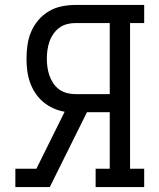

<svg xmlns="http://www.w3.org/2000/svg" viewBox="-20 -755 640 775"><path d="M42 0V-74H127L241 -304Q217 -308 195 -318Q173 -328 154.5 -343.5Q136 -359 122.5 -379.5Q109 -400 101 -423Q93 -446 90 -470Q87 -494 87 -518Q87 -546 91 -574Q95 -602 106 -627.5Q117 -653 135.5 -674.5Q154 -696 178 -710Q202 -724 229.5 -729.5Q257 -735 284 -735H562V-662H505V-74H562V0H366V-74H423V-302H331L181 0ZM423 -375V-662H284Q267 -662 250 -657.5Q233 -653 219 -642.5Q205 -632 195 -617.5Q185 -603 179.5 -586.5Q174 -570 171.5 -553Q169 -536 169 -518Q169 -501 171.5 -483.5Q174 -466 179.5 -450Q185 -434 195 -419Q205 -404 219 -394Q233 -384 250 -379.5Q267 -375 284 -375Z"/></svg>

Font: Iosevka Plex Etoile
Style: Regular
Weight: 400
Designer: Belleve Invis
Foundry: Belleve Invis
Version: Version 25.1.1; ttfautohint (v1.8.4)